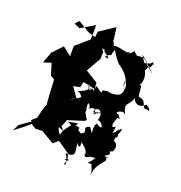

<svg xmlns="http://www.w3.org/2000/svg" viewBox="-257 -1055 1209 1280"><g transform="rotate(30 347.0 -415.0)"><path d="M260 -472 346 -469 337 -511 240 -550 280 -661 274 -710 223 -761C268 -701 272 -748 278 -718C359 -680 311 -688 297 -692C351 -753 319 -683 334 -763C389 -690 451 -671 386 -703C487 -655 480 -643 520 -590C530 -655 474 -641 506 -574C497 -647 478 -643 516 -602C533 -518 509 -510 452 -498C406 -504 414 -481 410 -494C375 -484 435 -449 348 -492C336 -435 372 -446 332 -463C309 -414 307 -476 361 -458C306 -476 318 -421 296 -484C328 -447 309 -433 255 -400C290 -402 326 -349 280 -348L213 -414L257 -431ZM260 -346 313 -313 373 -308C338 -392 372 -370 384 -332C359 -329 436 -392 423 -316C458 -364 483 -344 464 -354C397 -321 421 -337 416 -318C404 -386 484 -379 468 -297C485 -318 559 -241 474 -277C453 -228 508 -170 448 -235C388 -208 465 -197 415 -166C350 -188 429 -195 357 -196C371 -220 384 -222 301 -191C371 -180 292 -171 300 -71C318 -79 369 -87 322 -139C369 -58 268 -66 257 -168C288 -183 248 -226 252 -255L244 -134L307 -122L280 -143L291 -197L393 -250L406 -263L303 -382L240 -323ZM561 -419C563 -417 587 -445 610 -419C551 -499 606 -484 609 -553C618 -527 657 -499 699 -551C744 -533 740 -518 718 -526C679 -504 693 -578 630 -571C617 -570 613 -666 593 -638C605 -670 604 -717 565 -754C557 -752 571 -705 584 -775C556 -772 614 -758 598 -822C586 -799 543 -762 614 -815C587 -801 527 -779 555 -778C479 -848 496 -839 633 -746C524 -799 558 -826 475 -801C506 -785 472 -808 449 -821C430 -766 391 -795 430 -798C421 -775 333 -801 315 -781C286 -818 284 -836 255 -824L294 -813L267 -899L174 -810L177 -770L123 -776L33 -811L13 -780L57 -769L143 -844L159 -742L83 -648L96 -576L27 -613L-31 -523L-23 -541L-40 -450L11 -477L50 -401L100 -381L76 -411L106 -280L122 -220L116 -190L111 -111L83 -77L92 -72L27 -6L13 42L74 -25L99 -57L138 -42L184 -53L285 -15L314 -51L408 -8L426 30C392 56 417 19 435 27C391 89 471 85 394 -2C470 -12 446 -33 427 -101C465 -55 455 -124 441 -121C553 -72 480 -42 529 -47C527 -47 540 -67 582 -72C553 -5 534 -18 582 -26C574 -14 600 -15 609 47C601 -62 674 -88 642 -109C625 -110 698 -124 624 -114C687 -161 613 -149 659 -168C682 -233 614 -243 630 -225C632 -262 623 -291 620 -275C606 -235 653 -262 633 -286C649 -330 633 -343 624 -306C615 -351 635 -318 598 -273C592 -346 600 -317 576 -309C548 -339 613 -441 539 -383C601 -425 530 -379 541 -367C599 -443 520 -364 594 -382L552 -406Z"/></g></svg>

Font: Hussar Lance
Style: Regular
Weight: 700
Foundry: Cannot Into Space Fonts, PlusOne Fonts
Version: Version 2.27